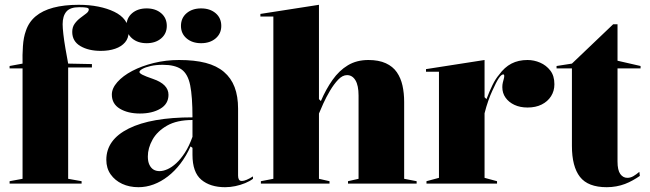

<svg xmlns="http://www.w3.org/2000/svg" viewBox="-20 -765 2707 800"><path d="M20 0V-10L74 -20V-480H20V-490L74 -500Q73 -535 75.5 -572.5Q78 -610 88 -637Q100 -673 128.5 -697Q157 -721 202 -733Q247 -745 308 -745Q352 -745 389.5 -737.5Q427 -730 456 -716Q485 -702 500.5 -681Q516 -660 516 -632Q516 -606 501 -588.5Q486 -571 460 -562Q434 -553 400 -553Q349 -553 315 -573Q281 -593 281 -632Q281 -652 291 -666Q301 -680 315 -690.5Q329 -701 339.5 -709Q350 -717 350 -726Q350 -731 341 -733Q332 -735 310 -735Q272 -735 256.5 -716.5Q241 -698 241 -664Q241 -649 244 -622.5Q247 -596 252.5 -564Q258 -532 264 -500L363 -498V-484H264V-20L320 -10V0Z M726 -515Q791 -515 837 -503Q883 -491 913 -465.5Q943 -440 957.5 -402Q972 -364 972 -312V-33Q972 -23 975.5 -17Q979 -11 988 -11Q996 -11 1008 -16Q1020 -21 1034 -30V-20Q1021 -10 1001.5 -2Q982 6 960.5 10.5Q939 15 918 15Q856 15 819 -16Q782 -47 782 -120Q782 -129 782 -133Q782 -137 782 -140.5Q782 -144 782 -149L774 -155Q756 -115 732 -83.5Q708 -52 679.5 -30Q651 -8 620 3.5Q589 15 557 15Q519 15 489 1Q459 -13 441 -38.5Q423 -64 423 -99Q423 -183 516.5 -229.5Q610 -276 782 -276Q782 -362 772.5 -409.5Q763 -457 736 -476Q709 -495 658 -495Q630 -495 608 -490Q586 -485 573.5 -478Q561 -471 561 -465Q561 -460 573.5 -453.5Q586 -447 618 -436Q682 -414 682 -370Q682 -332 648 -312Q614 -292 563 -292Q513 -292 479.5 -312Q446 -332 446 -371Q446 -397 469 -423Q492 -449 531 -469.5Q570 -490 620.5 -502.5Q671 -515 726 -515ZM782 -265Q717 -265 676 -241.5Q635 -218 615.5 -183Q596 -148 596 -113Q596 -92 602.5 -78.5Q609 -65 619.5 -58.5Q630 -52 645 -52Q660 -52 678 -60Q696 -68 714.5 -85Q733 -102 750.5 -129Q768 -156 782 -195ZM818 -730Q855 -730 878.5 -710Q902 -690 902 -657Q902 -625 878.5 -605Q855 -585 818 -585Q781 -585 757.5 -605Q734 -625 734 -657Q734 -690 757.5 -710Q781 -730 818 -730ZM591 -730Q628 -730 651.5 -710Q675 -690 675 -657Q675 -625 651.5 -605Q628 -585 591 -585Q554 -585 530.5 -605Q507 -625 507 -657Q507 -690 530.5 -710Q554 -730 591 -730Z M1716 -10V0H1430V-10L1474 -20V-367Q1474 -409 1461 -430.5Q1448 -452 1426 -452Q1407 -452 1389 -433Q1371 -414 1355 -387Q1339 -360 1327 -333.5Q1315 -307 1309 -292V-20L1353 -10V0H1067V-10L1119 -20V-696H1065V-707L1309 -745V-352L1317 -344Q1338 -393 1365.5 -432Q1393 -471 1429.5 -493Q1466 -515 1515 -515Q1558 -515 1587.5 -501.5Q1617 -488 1633.5 -464Q1650 -440 1657 -408.5Q1664 -377 1664 -340V-20Z M1757 0V-10L1809 -24V-466H1755V-477L1999 -515V-360L2007 -352Q2019 -384 2032 -410.5Q2045 -437 2059 -453Q2082 -485 2111 -500Q2140 -515 2178 -515Q2205 -515 2230.5 -504Q2256 -493 2273 -471Q2290 -449 2290 -414Q2290 -386 2276 -364Q2262 -342 2237 -329.5Q2212 -317 2178 -317Q2147 -317 2123.5 -328Q2100 -339 2086.5 -358Q2073 -377 2073 -402Q2073 -412 2075 -420.5Q2077 -429 2079 -436Q2081 -443 2081 -448Q2081 -455 2077 -455Q2069 -455 2058.5 -439.5Q2048 -424 2031 -386Q2023 -369 2014.5 -345Q2006 -321 1999 -293V-24L2051 -10V0Z M2508 15Q2430 15 2396.5 -28Q2363 -71 2363 -157V-480H2299V-490L2363 -500L2535 -664H2553V-512L2649 -490V-480H2553V-92Q2553 -56 2564.5 -40Q2576 -24 2594 -24Q2607 -24 2619 -31Q2631 -38 2644 -49L2646 -32Q2633 -23 2617 -14Q2601 -5 2584 1.5Q2567 8 2547.5 11.5Q2528 15 2508 15Z"/></svg>

Font: Kalnia SemiBold
Style: Regular
Weight: 600
Designer: Frida Medrano
Foundry: Frida Medrano
Version: Version 1.105